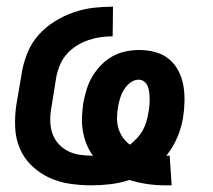

<svg xmlns="http://www.w3.org/2000/svg" viewBox="-20 -548 640 576"><path d="M477 8Q448 8 421 4Q394 0 368 -8Q341 1 312 4.5Q283 8 255 8Q221 8 188 3Q155 -2 126.5 -15.5Q98 -29 75 -51Q52 -73 39.5 -102.5Q27 -132 25.5 -165.5Q24 -199 29 -233L46 -333Q51 -362 63 -391Q75 -420 96 -443.5Q117 -467 144.5 -484Q172 -501 201 -511Q230 -521 259.5 -524.5Q289 -528 319 -528L318 -439Q300 -439 282 -436.5Q264 -434 246 -428Q228 -422 211 -411.5Q194 -401 181 -386.5Q168 -372 160.5 -354.5Q153 -337 149 -318L133 -218Q130 -200 131 -181Q132 -162 138 -145.5Q144 -129 156 -116Q168 -103 183.5 -95Q199 -87 217.5 -84Q236 -81 255 -81H259Q247 -97 239.5 -116Q232 -135 228.5 -155.5Q225 -176 226 -197.5Q227 -219 230 -240Q234 -260 240 -280Q246 -300 257 -318.5Q268 -337 283 -352.5Q298 -368 316.5 -378.5Q335 -389 356 -393.5Q377 -398 397 -398Q422 -398 445 -392Q468 -386 486 -371.5Q504 -357 515 -336Q526 -315 530 -292Q534 -269 533.5 -244Q533 -219 529 -194Q524 -164 511.5 -135Q499 -106 479 -81H489L495 8ZM370 -114Q381 -123 391 -133.5Q401 -144 408 -156.5Q415 -169 419 -182.5Q423 -196 425 -209Q427 -219 428 -229Q429 -239 429 -249Q429 -259 428 -268.5Q427 -278 424 -287Q421 -296 413.5 -302.5Q406 -309 396 -309Q383 -309 371 -300Q359 -291 351.5 -278.5Q344 -266 340 -252.5Q336 -239 334 -226Q331 -210 331 -193.5Q331 -177 335.5 -162.5Q340 -148 348.5 -135.5Q357 -123 370 -114Z"/></svg>

Font: Iosevka Extended Oblique
Style: Bold
Weight: 700
Width: 7
Italic angle: -9°
Monospace: yes
Designer: Belleve Invis
Foundry: Belleve Invis
Version: Version 32.5.0; ttfautohint (v1.8.4)